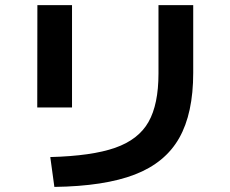

<svg xmlns="http://www.w3.org/2000/svg" viewBox="-20 -733 904 755"><path d="M603.2 -444V-712.7H739.8V-446.7Q739.8 -287.4 684.6 -190.1Q629.3 -92.7 510.1 -46.7Q390.9 -0.7 193.8 2L177.7 -115.4Q341.4 -119.7 432.9 -151.9Q524.5 -184 563.8 -253.2Q603.2 -322.3 603.2 -444ZM127 -712.7H263.2V-310.5H126.5Z"/></svg>

Font: Pretendard GOV Variable
Style: Regular
Weight: 400
Designer: Base glyphs from Inter by Rasmus Andersson; Hangul glyphs from Noto Sans CJK(Source Han Sans) by Jang Soo-young and Kang
Foundry: Kil Hyung-jin
Version: Version 1.307;Glyphs 3.2 (3192)